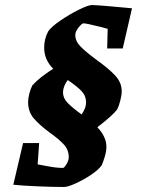

<svg xmlns="http://www.w3.org/2000/svg" viewBox="-20 -641 573 765"><path d="M407 -448 409 -526 384 -533Q324 -548 313 -548Q306 -548 293 -531.5Q280 -515 280 -502Q280 -477 300.5 -456Q321 -435 364 -403Q413 -368 439 -340Q465 -312 465 -277Q465 -263 459.5 -241Q454 -219 447 -205Q429 -181 368 -134Q404 -96 404 -56Q404 -39 397.5 -17Q391 5 385 18Q372 36 342 56Q312 76 281 90Q250 104 235 104Q192 104 131.5 101.5Q71 99 33 95L72 -71H136L130 14Q138 15 171 21.5Q204 28 231 28Q236 28 245 13Q254 -2 254 -14Q254 -43 235.5 -64Q217 -85 179 -112Q136 -144 114 -170Q92 -196 92 -235Q92 -249 97 -268.5Q102 -288 109 -301Q138 -333 192 -367Q156 -403 156 -451Q156 -486 172 -516Q184 -534 220.5 -559Q257 -584 294.5 -602.5Q332 -621 347 -621Q372 -620 417.5 -616Q463 -612 506 -608L469 -448ZM250 -322Q241 -311 236 -297.5Q231 -284 231 -273Q231 -250 249.5 -231Q268 -212 305 -185Q323 -210 323 -233Q323 -259 305 -278Q287 -297 250 -322Z"/></svg>

Font: Grenze
Style: Bold Italic
Weight: 700
Italic angle: -10°
Designer: Renata Polastri
Foundry: Omnibus-Type
Version: Version 1.002; ttfautohint (v1.8)